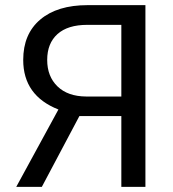

<svg xmlns="http://www.w3.org/2000/svg" viewBox="-20 -731 677 751"><path d="M164.6 -496.6Q164.6 -432.1 204.8 -393.1Q245.1 -354 316.9 -353.5H454.6V-633.8H321.3Q245.1 -633.8 204.8 -597.7Q164.6 -561.5 164.6 -496.6ZM454.6 0V-276.9H290.5L143.6 0H43.5L208.5 -302.7Q70.8 -356.9 70.8 -496.6Q70.8 -598.1 137.5 -654.5Q204.1 -710.9 322.8 -710.9H548.8V0Z"/></svg>

Font: MAUL
Style: Regular
Weight: 400
Designer: MAUL
Version: Version 1.0; 2020; ttfautohint (v1.8.3)